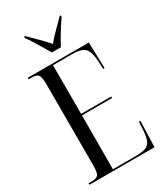

<svg xmlns="http://www.w3.org/2000/svg" viewBox="-227 -1020 951 1110"><g transform="rotate(-30 249.0 -465.5)"><path d="M28 0V-10H49Q79 -10 91 -23Q103 -36 103 -86V-626Q103 -677 91.5 -690.5Q80 -704 49 -704H28V-714H436L441 -541H431L429 -593Q426 -638 415.5 -662Q405 -686 382 -695Q359 -704 316 -704H191V-379H392V-369H191L190 -10H344Q386 -10 408.5 -18.5Q431 -27 441 -49Q451 -71 454 -110L458 -173H468L462 0ZM222 -771Q209 -794 192.5 -821.5Q176 -849 159.5 -875.5Q143 -902 129 -921V-931H135Q163 -903 194 -872.5Q225 -842 252 -811Q278 -843 308.5 -872.5Q339 -902 367 -931H374V-921Q360 -902 343 -875.5Q326 -849 310 -821.5Q294 -794 282 -771Z"/></g></svg>

Font: Noto Serif Display ExtraCondensed
Style: Regular
Weight: 400
Width: 2
Designer: Monotype Design Team
Foundry: Monotype Imaging Inc.
Version: Version 2.009